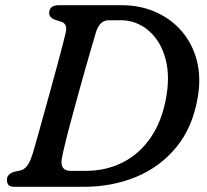

<svg xmlns="http://www.w3.org/2000/svg" viewBox="-20 -720 799 740"><path d="M6.5 -26.5Q6.5 -49.5 35.5 -58L60.5 -63.5Q73 -67 84 -80Q95 -93 106 -128Q111 -144.5 121.5 -181.5Q132 -218.5 145.2 -266.5Q158.5 -314.5 172.8 -366.2Q187 -418 199.8 -465Q212.5 -512 221.5 -546.8Q230.5 -581.5 233.5 -595Q241 -629 215 -636.5L194.5 -643Q169.5 -651.5 169.5 -670Q169.5 -700 207.5 -700H448Q520.5 -700 580.2 -673.5Q640 -647 681 -599Q722 -551 738.8 -486Q755.5 -421 742 -344Q722.5 -229 659.5 -152.5Q596.5 -76 504 -38Q411.5 0 303 0H35.5Q18.5 0 12.5 -7.5Q6.5 -15 6.5 -26.5ZM310.5 -61.5Q389.5 -61.5 454 -94.5Q518.5 -127.5 561.5 -190.8Q604.5 -254 620.5 -344.5Q633 -415.5 622.8 -470.8Q612.5 -526 586.2 -564.2Q560 -602.5 523.5 -622.2Q487 -642 446.5 -642H399Q365 -642 350.5 -598Q347 -585.5 336.2 -549.2Q325.5 -513 311.2 -463Q297 -413 281.8 -357.8Q266.5 -302.5 252.8 -251.2Q239 -200 229.8 -161.5Q220.5 -123 218 -107.5Q211.5 -61.5 251.5 -61.5Z"/></svg>

Font: Fraunces 9pt SuperSoft
Style: Italic
Weight: 400
Italic angle: -16°
Version: Version 1.000;[b76b70a41]